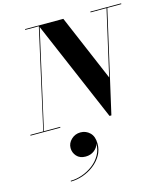

<svg xmlns="http://www.w3.org/2000/svg" viewBox="-196 -868 1190 1380"><g transform="rotate(-15 399.5 -178.0)"><path d="M217.3 160.6Q217.3 124.5 246 97.3Q274.7 70.1 314.5 70.1Q355 70.1 383.9 98Q412.8 126 412.8 180.7Q412.8 227.1 390.3 266.1Q367.7 305.2 330.3 333.7Q293 362.3 247.8 378.1Q202.6 393.8 157.7 393.8V387.9Q198.5 387.9 241.9 373.2Q285.4 358.4 322.5 330.7Q359.6 303 382.4 263.9Q405.3 224.9 404.8 176.5Q398.4 206.1 371.6 226.9Q344.7 247.8 306.9 247.8Q264.2 247.8 240.7 221.6Q217.3 195.3 217.3 160.6ZM-37.6 -5.9H58.8L223.6 -744.1H122.6V-750H407.5L616.7 -258.1L727.3 -744.1H608.4V-750H837.6V-744.1H733.2L561.5 9.8H547.6L228 -737.3L63.7 -5.9H184.6V0H-37.6Z"/></g></svg>

Font: Bodoni* 36
Style: Bold Italic
Weight: 700
Italic angle: -13°
Version: Version 2.000; ttfautohint (v1.8.1)